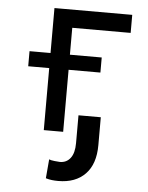

<svg xmlns="http://www.w3.org/2000/svg" viewBox="-53 -572 640 828"><g transform="rotate(5 267.0 -157.5)"><path d="M485.8 -528.4V-450.3H233V0H149.1V-528.4ZM370.7 -333.8V-268.5H58.2V-333.8ZM292.6 -76.7H389.2V44Q389.2 126.1 346.9 169.6Q304.7 213.1 230.1 213.1Q215.2 213.1 202.6 211.6Q190 210.2 176.1 206L183.2 123.6Q189.6 126.8 206.7 128.7Q223.7 130.7 230.1 130.7Q258.9 130.7 275.7 108.7Q292.6 86.6 292.6 44Z"/></g></svg>

Font: Inter UI
Style: Regular
Weight: 400
Designer: Rasmus Andersson
Foundry: rsms
Version: Version 2.2